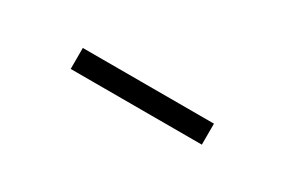

<svg xmlns="http://www.w3.org/2000/svg" viewBox="-7 -849 470 317"><g transform="rotate(30 228.0 -690.0)"><path d="M103 -710H353V-670H103Z"/></g></svg>

Font: Eudoxus Sans ExtraLight
Style: Regular
Weight: 200
Designer: Stijn de Vries
Foundry: tokotype
Version: Version 2.005